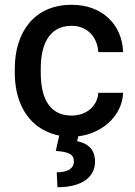

<svg xmlns="http://www.w3.org/2000/svg" viewBox="-20 -558 563 798"><path d="M277.8 -77.6C176.8 -77.6 149.4 -164.6 149.4 -254.9V-273.4C149.4 -362.3 177.7 -450.7 277.8 -450.7C344.2 -450.7 384.8 -402.8 388.7 -341.3H491.7C487.8 -457 403.8 -538.1 278.3 -538.1C118.2 -538.1 41.5 -419.4 41.5 -273.4V-254.9C41.5 -145 84.5 -52.2 174.3 -11.2C190.4 -3.9 207.5 2 226.1 5.4L211.9 69.3C264.6 73.2 287.1 82.5 287.1 112.8C287.1 146 254.9 158.2 215.8 158.2L218.8 220.2C321.8 220.2 375 177.2 375 113.8C375 57.1 337.9 35.6 300.8 29.3L305.2 8.3C324.2 6.3 342.8 2 360.4 -4.9C434.6 -32.7 488.8 -95.7 491.7 -172.4H388.7C384.8 -115.7 337.9 -77.6 277.8 -77.6Z"/></svg>

Font: Bert Sans Medium
Style: Regular
Weight: 500
Designer: Christian Robertson (Google), Cristiano Sobral
Foundry: Google, Cristiano Sobral
Version: Version 3.101